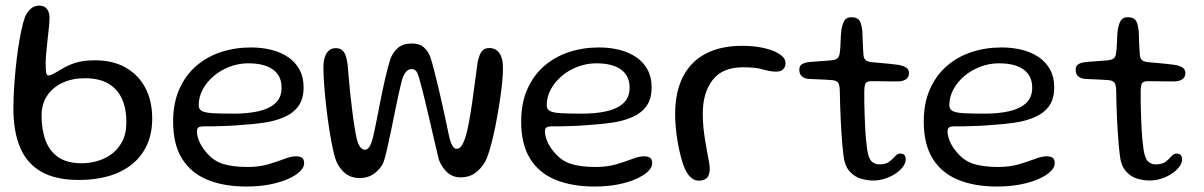

<svg xmlns="http://www.w3.org/2000/svg" viewBox="-20 -650 4402 702"><path d="M269 8Q184 8 131.2 -22Q78.5 -52 53.8 -110.2Q29 -168.5 29 -252Q29 -285.5 31.2 -323.2Q33.5 -361 37.2 -399Q41 -437 46.2 -472.5Q51.5 -508 57.8 -537.8Q64 -567.5 71.5 -588.5Q80.5 -608 93.5 -618.8Q106.5 -629.5 122.5 -629.5Q142 -629.5 151.5 -617.5Q161 -605.5 161 -584.5Q161 -572.5 159.5 -556.8Q158 -541 156 -523.2Q154 -505.5 152 -486.8Q150 -468 148.5 -450.5Q147 -433 147 -417.5Q147 -398.5 148.5 -386.2Q150 -374 157.5 -374Q164 -374 176.8 -380.8Q189.5 -387.5 205 -397Q223 -409 252.2 -419.2Q281.5 -429.5 327.5 -429.5Q393 -429.5 439.8 -402.8Q486.5 -376 511.5 -328.5Q536.5 -281 536.5 -217Q536.5 -161 516.8 -118.8Q497 -76.5 461.2 -48.2Q425.5 -20 376.8 -6Q328 8 269 8ZM279.5 -53Q305 -53 333.2 -60.5Q361.5 -68 386 -85.2Q410.5 -102.5 426.2 -131.5Q442 -160.5 442 -203Q442 -254.5 425.2 -290.2Q408.5 -326 375 -345Q341.5 -364 290 -364Q244 -364 208.2 -347.2Q172.5 -330.5 152.2 -300Q132 -269.5 132 -227Q132 -176 146.5 -136.8Q161 -97.5 193.2 -75.2Q225.5 -53 279.5 -53Z M881 32Q798 32 737.8 7Q677.5 -18 645.2 -70.5Q613 -123 613 -205.5Q613 -273 635.5 -323.8Q658 -374.5 697 -408.5Q736 -442.5 787.5 -459.5Q839 -476.5 897.5 -476.5Q937.5 -476.5 972.2 -467.8Q1007 -459 1033.5 -441Q1060 -423 1075 -395.5Q1090 -368 1090 -331Q1090 -288 1071 -262Q1052 -236 1019.2 -221.8Q986.5 -207.5 945.5 -201.5Q904.5 -195.5 860.5 -193Q840.5 -191 813.5 -189.8Q786.5 -188.5 762.2 -188.2Q738 -188 725.5 -188Q710.5 -188 705.2 -183.8Q700 -179.5 700 -168.5Q700 -154.5 707.8 -135Q715.5 -115.5 730.5 -97.5Q758 -62.5 794.2 -51Q830.5 -39.5 884.5 -39.5Q928 -39.5 961.5 -49.5Q995 -59.5 1019.8 -69Q1044.5 -78.5 1062 -78.5Q1076 -78.5 1084 -73.2Q1092 -68 1092 -52.5Q1092 -38 1076.5 -23Q1061 -8 1032.8 4.5Q1004.5 17 966 24.5Q927.5 32 881 32ZM838 -234.5Q884 -234.5 923 -242.8Q962 -251 985.8 -271.8Q1009.5 -292.5 1009.5 -329.5Q1009.5 -373 978 -395.8Q946.5 -418.5 887.5 -418.5Q853 -418.5 820.2 -406.2Q787.5 -394 762 -372.5Q736.5 -351 721.5 -323.5Q706.5 -296 706.5 -265Q706.5 -250 719 -243.8Q731.5 -237.5 760.2 -236Q789 -234.5 838 -234.5Z M1294.5 1Q1267 1 1247.2 -12.5Q1227.5 -26 1213 -53Q1205.5 -68 1198.2 -100Q1191 -132 1184.5 -173.2Q1178 -214.5 1173 -257.8Q1168 -301 1165.2 -339.5Q1162.5 -378 1162.5 -404Q1162.5 -425 1167.5 -440.8Q1172.5 -456.5 1182.5 -465.2Q1192.5 -474 1208.5 -474Q1227.5 -474 1237.2 -460Q1247 -446 1251 -413Q1253 -393 1255.2 -364.5Q1257.5 -336 1261 -304Q1264.5 -272 1268.5 -240.2Q1272.5 -208.5 1276.8 -182.5Q1281 -156.5 1285 -140.5Q1289.5 -122.5 1297 -112.5Q1304.5 -102.5 1314 -102.5Q1324 -102.5 1331 -114Q1338 -125.5 1343 -144.5Q1350 -174 1357.2 -211.5Q1364.5 -249 1372.5 -289Q1380.5 -329 1389.2 -366.8Q1398 -404.5 1407.5 -435Q1417.5 -460.5 1436 -475.8Q1454.5 -491 1486 -491Q1514.5 -491 1530.2 -476.5Q1546 -462 1553.5 -441Q1559.5 -423 1567 -394Q1574.5 -365 1582.5 -331.2Q1590.5 -297.5 1598 -263.8Q1605.5 -230 1611.5 -201.8Q1617.5 -173.5 1621 -156.5Q1626 -132 1633.2 -119Q1640.5 -106 1649 -106Q1660 -106 1667 -115.8Q1674 -125.5 1681 -146Q1687 -163.5 1693.5 -197.2Q1700 -231 1705.8 -271.5Q1711.5 -312 1716.8 -351.5Q1722 -391 1726 -420.5Q1732 -450.5 1741.5 -462.5Q1751 -474.5 1769 -474.5Q1779.5 -474.5 1788.5 -470.5Q1797.5 -466.5 1804.5 -457.8Q1811.5 -449 1815.2 -434.8Q1819 -420.5 1819 -399.5Q1819 -379.5 1816.2 -350.5Q1813.5 -321.5 1808.5 -288Q1803.5 -254.5 1797.2 -220Q1791 -185.5 1783.8 -154Q1776.5 -122.5 1769 -97.8Q1761.5 -73 1754 -59Q1738.5 -32.5 1716.8 -17Q1695 -1.5 1665 -1.5Q1634 -1.5 1613.8 -21.2Q1593.5 -41 1584.5 -66.5Q1577.5 -95 1568.8 -132.8Q1560 -170.5 1550.8 -210.5Q1541.5 -250.5 1532.5 -287.8Q1523.5 -325 1516 -351.5Q1511.5 -371 1505.2 -384.2Q1499 -397.5 1485 -397.5Q1471.5 -397.5 1462.2 -384.5Q1453 -371.5 1448 -351Q1443 -331 1436.2 -300.2Q1429.5 -269.5 1422.5 -234.2Q1415.5 -199 1408.2 -164.5Q1401 -130 1394.5 -101.8Q1388 -73.5 1382.5 -57.5Q1372.5 -33.5 1349.5 -16.2Q1326.5 1 1294.5 1Z M2153.5 32Q2070.5 32 2010.2 7Q1950 -18 1917.8 -70.5Q1885.5 -123 1885.5 -205.5Q1885.5 -273 1908 -323.8Q1930.5 -374.5 1969.5 -408.5Q2008.5 -442.5 2060 -459.5Q2111.5 -476.5 2170 -476.5Q2210 -476.5 2244.8 -467.8Q2279.5 -459 2306 -441Q2332.5 -423 2347.5 -395.5Q2362.5 -368 2362.5 -331Q2362.5 -288 2343.5 -262Q2324.5 -236 2291.8 -221.8Q2259 -207.5 2218 -201.5Q2177 -195.5 2133 -193Q2113 -191 2086 -189.8Q2059 -188.5 2034.8 -188.2Q2010.5 -188 1998 -188Q1983 -188 1977.8 -183.8Q1972.5 -179.5 1972.5 -168.5Q1972.5 -154.5 1980.2 -135Q1988 -115.5 2003 -97.5Q2030.5 -62.5 2066.8 -51Q2103 -39.5 2157 -39.5Q2200.5 -39.5 2234 -49.5Q2267.5 -59.5 2292.2 -69Q2317 -78.5 2334.5 -78.5Q2348.5 -78.5 2356.5 -73.2Q2364.5 -68 2364.5 -52.5Q2364.5 -38 2349 -23Q2333.5 -8 2305.2 4.5Q2277 17 2238.5 24.5Q2200 32 2153.5 32ZM2110.5 -234.5Q2156.5 -234.5 2195.5 -242.8Q2234.5 -251 2258.2 -271.8Q2282 -292.5 2282 -329.5Q2282 -373 2250.5 -395.8Q2219 -418.5 2160 -418.5Q2125.5 -418.5 2092.8 -406.2Q2060 -394 2034.5 -372.5Q2009 -351 1994 -323.5Q1979 -296 1979 -265Q1979 -250 1991.5 -243.8Q2004 -237.5 2032.8 -236Q2061.5 -234.5 2110.5 -234.5Z M2534.5 10.5Q2523.5 10.5 2514.5 5.2Q2505.5 0 2498 -9.5Q2490.5 -19 2484.5 -31.5Q2476 -51 2469.5 -76.2Q2463 -101.5 2458 -129.2Q2453 -157 2450.8 -183.8Q2448.5 -210.5 2448.5 -232Q2448.5 -313.5 2477 -369.2Q2505.5 -425 2560.2 -453.8Q2615 -482.5 2694 -482.5Q2725.5 -482.5 2753.8 -478Q2782 -473.5 2804 -465.2Q2826 -457 2839 -445.5Q2852 -434 2852 -419Q2852 -408 2847 -401Q2842 -394 2834.5 -391Q2827 -388 2818.5 -388Q2797.5 -388 2770 -396Q2742.5 -404 2696 -404Q2621.5 -404 2585.5 -357.5Q2549.5 -311 2549.5 -234Q2549.5 -206.5 2552.2 -181Q2555 -155.5 2558.8 -132.8Q2562.5 -110 2566.2 -90.8Q2570 -71.5 2572.5 -57Q2575 -42.5 2575 -34Q2575 -9.5 2564.5 0.5Q2554 10.5 2534.5 10.5Z M3172.5 10Q3150.5 10 3126.8 3Q3103 -4 3085.2 -24.8Q3067.5 -45.5 3063.5 -85.5Q3061.5 -101 3059.8 -121Q3058 -141 3056.5 -164.5Q3055 -188 3053.8 -213.2Q3052.5 -238.5 3051.8 -265.2Q3051 -292 3050.5 -319Q3050 -341.5 3043.5 -348.8Q3037 -356 3022 -357Q3012.5 -358 2996.8 -358.8Q2981 -359.5 2964.8 -360.2Q2948.5 -361 2936 -361.5Q2919 -363.5 2910.8 -371.8Q2902.5 -380 2902.5 -395Q2902.5 -405 2907.2 -410.8Q2912 -416.5 2921.2 -419.5Q2930.5 -422.5 2942.5 -423.5Q2970.5 -425.5 2988 -427Q3005.5 -428.5 3020.5 -429.5Q3037 -431.5 3043.2 -438Q3049.5 -444.5 3051 -462Q3052.5 -472.5 3053 -487.2Q3053.5 -502 3054.2 -516.8Q3055 -531.5 3056.5 -542Q3060.5 -564.5 3068 -575.8Q3075.5 -587 3093 -587Q3107.5 -587 3115.5 -581.5Q3123.5 -576 3127.2 -564.8Q3131 -553.5 3133 -536Q3133.5 -519.5 3134 -506.5Q3134.5 -493.5 3135 -483.5Q3135.5 -473.5 3136 -465.2Q3136.5 -457 3137 -449.5Q3138.5 -435 3145.8 -429.5Q3153 -424 3168.5 -422.5Q3182 -421.5 3199.8 -419.8Q3217.5 -418 3234 -416.5Q3250.5 -415 3260 -413.5Q3279 -411 3291.2 -404.2Q3303.5 -397.5 3303.5 -382.5Q3303.5 -369 3293.8 -361.2Q3284 -353.5 3266.5 -352.5Q3233 -352 3205.2 -352.8Q3177.5 -353.5 3163 -353Q3151 -352.5 3145.8 -346.8Q3140.5 -341 3140 -316Q3140 -294 3140.2 -271Q3140.5 -248 3141.5 -225Q3142.5 -202 3143.5 -180.2Q3144.5 -158.5 3146.5 -139Q3148.5 -119.5 3150.5 -104Q3155.5 -70.5 3167 -59.8Q3178.5 -49 3195 -49Q3219 -49 3231.8 -59Q3244.5 -69 3252.8 -78.8Q3261 -88.5 3271.5 -88.5Q3282 -88.5 3286.8 -83Q3291.5 -77.5 3291.5 -67Q3291.5 -53.5 3281 -39.8Q3270.5 -26 3253.5 -14.8Q3236.5 -3.5 3215.5 3.2Q3194.5 10 3172.5 10Z M3625.5 32Q3542.5 32 3482.2 7Q3422 -18 3389.8 -70.5Q3357.5 -123 3357.5 -205.5Q3357.5 -273 3380 -323.8Q3402.5 -374.5 3441.5 -408.5Q3480.5 -442.5 3532 -459.5Q3583.5 -476.5 3642 -476.5Q3682 -476.5 3716.8 -467.8Q3751.5 -459 3778 -441Q3804.5 -423 3819.5 -395.5Q3834.5 -368 3834.5 -331Q3834.5 -288 3815.5 -262Q3796.5 -236 3763.8 -221.8Q3731 -207.5 3690 -201.5Q3649 -195.5 3605 -193Q3585 -191 3558 -189.8Q3531 -188.5 3506.8 -188.2Q3482.5 -188 3470 -188Q3455 -188 3449.8 -183.8Q3444.5 -179.5 3444.5 -168.5Q3444.5 -154.5 3452.2 -135Q3460 -115.5 3475 -97.5Q3502.5 -62.5 3538.8 -51Q3575 -39.5 3629 -39.5Q3672.5 -39.5 3706 -49.5Q3739.5 -59.5 3764.2 -69Q3789 -78.5 3806.5 -78.5Q3820.5 -78.5 3828.5 -73.2Q3836.5 -68 3836.5 -52.5Q3836.5 -38 3821 -23Q3805.5 -8 3777.2 4.5Q3749 17 3710.5 24.5Q3672 32 3625.5 32ZM3582.5 -234.5Q3628.5 -234.5 3667.5 -242.8Q3706.5 -251 3730.2 -271.8Q3754 -292.5 3754 -329.5Q3754 -373 3722.5 -395.8Q3691 -418.5 3632 -418.5Q3597.5 -418.5 3564.8 -406.2Q3532 -394 3506.5 -372.5Q3481 -351 3466 -323.5Q3451 -296 3451 -265Q3451 -250 3463.5 -243.8Q3476 -237.5 3504.8 -236Q3533.5 -234.5 3582.5 -234.5Z M4183 10Q4161 10 4137.2 3Q4113.5 -4 4095.8 -24.8Q4078 -45.5 4074 -85.5Q4072 -101 4070.2 -121Q4068.5 -141 4067 -164.5Q4065.5 -188 4064.2 -213.2Q4063 -238.5 4062.2 -265.2Q4061.5 -292 4061 -319Q4060.5 -341.5 4054 -348.8Q4047.5 -356 4032.5 -357Q4023 -358 4007.2 -358.8Q3991.5 -359.5 3975.2 -360.2Q3959 -361 3946.5 -361.5Q3929.5 -363.5 3921.2 -371.8Q3913 -380 3913 -395Q3913 -405 3917.8 -410.8Q3922.5 -416.5 3931.8 -419.5Q3941 -422.5 3953 -423.5Q3981 -425.5 3998.5 -427Q4016 -428.5 4031 -429.5Q4047.5 -431.5 4053.8 -438Q4060 -444.5 4061.5 -462Q4063 -472.5 4063.5 -487.2Q4064 -502 4064.8 -516.8Q4065.5 -531.5 4067 -542Q4071 -564.5 4078.5 -575.8Q4086 -587 4103.5 -587Q4118 -587 4126 -581.5Q4134 -576 4137.8 -564.8Q4141.5 -553.5 4143.5 -536Q4144 -519.5 4144.5 -506.5Q4145 -493.5 4145.5 -483.5Q4146 -473.5 4146.5 -465.2Q4147 -457 4147.5 -449.5Q4149 -435 4156.2 -429.5Q4163.5 -424 4179 -422.5Q4192.5 -421.5 4210.2 -419.8Q4228 -418 4244.5 -416.5Q4261 -415 4270.5 -413.5Q4289.5 -411 4301.8 -404.2Q4314 -397.5 4314 -382.5Q4314 -369 4304.2 -361.2Q4294.5 -353.5 4277 -352.5Q4243.5 -352 4215.8 -352.8Q4188 -353.5 4173.5 -353Q4161.5 -352.5 4156.2 -346.8Q4151 -341 4150.5 -316Q4150.5 -294 4150.8 -271Q4151 -248 4152 -225Q4153 -202 4154 -180.2Q4155 -158.5 4157 -139Q4159 -119.5 4161 -104Q4166 -70.5 4177.5 -59.8Q4189 -49 4205.5 -49Q4229.5 -49 4242.2 -59Q4255 -69 4263.2 -78.8Q4271.5 -88.5 4282 -88.5Q4292.5 -88.5 4297.2 -83Q4302 -77.5 4302 -67Q4302 -53.5 4291.5 -39.8Q4281 -26 4264 -14.8Q4247 -3.5 4226 3.2Q4205 10 4183 10Z"/></svg>

Font: Gluten Thin Light
Style: Regular
Weight: 300
Version: Version 1.300